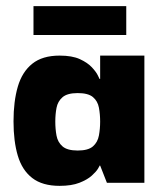

<svg xmlns="http://www.w3.org/2000/svg" viewBox="-20 -595 520 625"><path d="M174 10Q118 10 85 -15.5Q52 -41 38 -88Q24 -135 24 -200Q24 -265 38 -313Q52 -361 85 -387.5Q118 -414 174 -414Q215 -414 240 -402.5Q265 -391 279 -376Q293 -361 298.5 -349.5Q304 -338 304 -338H306V-414H450V0H328L306 -56H304Q305 -56 299 -46Q293 -36 278.5 -23Q264 -10 238.5 0Q213 10 174 10ZM233 -105Q267 -105 282.5 -118.5Q298 -132 302 -154Q306 -176 306 -199Q306 -223 302 -244.5Q298 -266 282.5 -279Q267 -292 233 -292Q199 -292 183.5 -278.5Q168 -265 164 -244Q160 -223 160 -199Q160 -175 164 -153.5Q168 -132 183.5 -118.5Q199 -105 233 -105ZM89 -481V-575H391V-481Z"/></svg>

Font: Darker Grotesque Light Black
Style: Regular
Weight: 900
Version: Version 1.000;gftools[0.9.28]